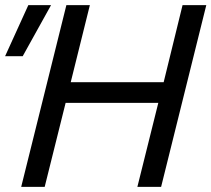

<svg xmlns="http://www.w3.org/2000/svg" viewBox="-51 -732 828 752"><path d="M487 0 569 -329H206L124 0H32L209 -712H301L226 -410H590L664 -712H757L580 0ZM-31 -512 60 -712H149L38 -512Z"/></svg>

Font: CST
Style: Italic
Weight: 400
Italic angle: -14°
Version: Version 1.00